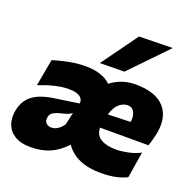

<svg xmlns="http://www.w3.org/2000/svg" viewBox="-137 -915 1075 1069"><g transform="rotate(20 401.0 -380.5)"><path d="M150.5 13Q92 13 56.2 -9.8Q20.5 -32.5 8 -70.5Q0.5 -92 0.5 -116.5Q0.5 -134.5 4.5 -153.5Q14.5 -200 40.2 -227Q66 -254 102.2 -267.8Q138.5 -281.5 179.5 -287.5L326 -309Q327 -313.5 327 -318Q327 -334.5 311.5 -347.5Q291 -364 242.5 -364Q204.5 -364 160.2 -353.2Q116 -342.5 68 -323.5L97 -482.5Q133 -494 185 -504.8Q237 -515.5 287.5 -515.5Q387 -515.5 438 -466.5Q468.5 -490 505 -502.8Q541.5 -515.5 583.5 -515.5Q707 -515.5 758.5 -453.5Q792.5 -412.5 792.5 -351Q792.5 -319.5 783.5 -282.5Q775.5 -247 766 -221.5H479Q480.5 -176 514.5 -156.5Q548.5 -137 604 -137Q633 -137 673.5 -145.2Q714 -153.5 746.5 -171L721.5 -16.5Q701 -4.5 661.8 5Q622.5 14.5 567 14.5Q422 14.5 358 -76.5Q314.5 -29.5 264.8 -8.2Q215 13 150.5 13ZM582 -391.5Q556.5 -391.5 532.8 -371.8Q509 -352 494.5 -305.5L628 -309.5Q630 -320 630 -330Q630 -350.5 622 -367Q610 -391.5 582 -391.5ZM222.5 -129Q243 -129 261 -140.8Q279 -152.5 293.5 -173.5L309.5 -247Q300 -238.5 286.5 -233.2Q273 -228 242 -220.5Q221.5 -215.5 204.8 -206.2Q188 -197 184 -175Q183 -169.5 183 -164.5Q183 -149.5 192.5 -141Q204.5 -129 222.5 -129ZM355 -559Q394 -613 432.5 -666Q471 -719 509.5 -772.5L708 -776.5Q654.5 -720.5 602 -666.5Q549.5 -612.5 500 -561Z"/></g></svg>

Font: Heraclito ExtraBold
Style: Italic
Weight: 800
Italic angle: -12°
Designer: Kostas Bartsokas (font) & Cristiano Sobral (main changes)
Foundry: Kostas Bartsokas (font) & Cristiano Sobral (main changes)
Version: Version 1.00;July 8, 2020;FontCreator 13.0.0.2655 64-bit